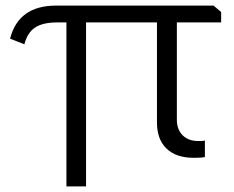

<svg xmlns="http://www.w3.org/2000/svg" viewBox="-20 -560 835 685"><path d="M217 -480H184Q133 -480 105.5 -462Q78 -444 67 -402L16 -422Q46 -540 180 -540H742L769 -517V-480H611V-133Q611 -98 631.5 -77.5Q652 -57 686 -57Q689 -57 698.5 -57Q708 -57 711 -59V0Q706 2 692.5 2.5Q679 3 671 3Q608 3 574 -30Q540 -63 540 -123V-480H287V105H217Z"/></svg>

Font: Encode Sans Wide
Style: Light
Weight: 300
Designer: Pablo Impallari, Andres Torresi
Foundry: Pablo Impallari, Andres Torresi
Version: Version 1.000; ttfautohint (v1.00) -l 8 -r 50 -G 200 -x 14 -